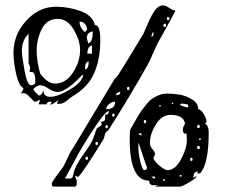

<svg xmlns="http://www.w3.org/2000/svg" viewBox="-20 -681 875 712"><path d="M172 1Q172 -4 181 -17Q190 -30 201.5 -45Q213 -60 215 -63Q219 -70 226 -85.5Q233 -101 238.5 -112Q244 -123 246 -124L406 -390L413 -396Q418 -400 512 -556Q515 -562 528 -593Q541 -624 554.5 -642.5Q568 -661 585 -661Q594 -661 608 -651.5Q622 -642 631 -642Q631 -641 615 -611.5Q599 -582 581 -550Q563 -518 561 -513Q530 -442 523 -433Q472 -341 382 -198Q371 -193 368.5 -180Q366 -167 362 -162Q345 -133 309.5 -79Q274 -25 269 -25Q268 -25 264 -27Q260 -29 259 -29Q259 -24 262 -18Q265 -12 265 -5Q265 11 258 11H179Q172 11 172 1ZM265 -100 221 -19Q224 -19 229 -19Q234 -19 235.5 -19Q237 -19 240.5 -19Q244 -19 244.5 -20Q245 -21 247 -22Q249 -23 249.5 -25.5Q250 -28 251 -31Q252 -34 253 -38Q258 -65 288 -106.5Q318 -148 326 -168Q337 -201 339 -205Q340 -206 345 -209Q350 -212 353.5 -214.5Q357 -217 357 -220Q357 -229 351 -229Q370 -229 370 -241Q370 -243 370 -246.5Q370 -250 370 -252L369 -255Q384 -255 384 -269Q373 -269 343.5 -226.5Q314 -184 289.5 -143Q265 -102 265 -100ZM302 -100Q297 -100 297 -94Q297 -88 302 -88Q306 -88 306 -94Q306 -100 302 -100ZM339 -155Q334 -155 334 -149Q334 -143 339 -143Q343 -143 343 -149Q343 -155 339 -155ZM376 -217Q371 -217 371 -211Q371 -205 376 -205Q380 -205 380 -211Q380 -217 376 -217ZM401 -260Q396 -260 396 -254Q396 -248 401 -248Q405 -248 405 -254Q405 -260 401 -260ZM407 -304Q396 -304 385 -295.5Q374 -287 374 -276Q407 -276 407 -304ZM172 -303Q167 -304 166 -304Q154 -304 153 -294H123L129 -310Q124 -310 110 -303Q104 -306 90.5 -321Q77 -336 67 -336Q61 -336 55 -333Q58 -335 62.5 -342.5Q67 -350 67 -353L55 -365Q44 -383 37 -420.5Q30 -458 30 -486Q30 -552 77 -604Q124 -656 188 -656Q234 -656 278.5 -640Q323 -624 332 -588Q352 -588 352 -534Q352 -459 328 -407Q304 -355 246 -322Q241 -319 232.5 -311.5Q224 -304 216.5 -300Q209 -296 200 -296Q199 -296 195 -296L191 -297L197 -310Q179 -296 166 -292ZM141 -347Q141 -322 166 -322Q194 -322 238.5 -348.5Q283 -375 289 -402H284Q225 -340 194 -340Q179 -340 161 -352Q143 -364 129 -365Q123 -365 113.5 -359Q104 -353 104 -350Q104 -347 113 -337Q122 -327 125 -327Q135 -327 141 -347ZM425 -340Q419 -340 414.5 -336.5Q410 -333 410 -328Q426 -328 426 -337ZM456 -359Q451 -359 451 -353Q451 -347 456 -347Q460 -347 460 -353Q460 -359 456 -359ZM61 -492Q61 -474 71 -419.5Q81 -365 95 -365Q111 -365 111 -379Q111 -414 98 -414H90Q90 -420 91 -424.5Q92 -429 92 -430Q92 -434 86 -446V-556Q61 -531 61 -492ZM129 -408Q157 -371 184 -371Q224 -371 250.5 -412Q277 -453 277 -495Q277 -531 253.5 -571Q230 -611 194 -611Q154 -611 135 -573.5Q116 -536 116 -493Q116 -454 129 -408ZM505 -420 499 -408Q505 -414 505 -420ZM309 -453Q295 -453 295 -424Q309 -424 309 -453ZM321 -513Q304 -508 304 -482H321ZM302 -541 304 -532Q307 -523 307 -520Q324 -524 324 -564Q315 -564 308.5 -557.5Q302 -551 302 -541ZM549 -562Q542 -559 542 -544Q546 -546 547.5 -548.5Q549 -551 549 -556Q549 -561 549 -562ZM275 -601Q275 -578 295 -562L303 -571Q303 -583 295 -592Q287 -601 275 -601ZM596 -587Q596 -593 591 -593Q586 -593 586 -587Q586 -581 591 -581Q596 -581 596 -587ZM603 -618Q599 -618 599 -612Q599 -606 603 -606Q608 -606 608 -612Q608 -618 603 -618ZM567 4Q561 6 550 6Q533 6 533 -11Q461 -11 461 -165L462 -198Q465 -204 477.5 -226Q490 -248 496 -257.5Q502 -267 515.5 -285Q529 -303 539.5 -311.5Q550 -320 566.5 -327Q583 -334 600 -334Q623 -334 646.5 -330Q670 -326 692.5 -312Q715 -298 715 -276Q724 -276 735 -259Q746 -242 746 -229Q746 -228 743.5 -226Q741 -224 740 -224Q754 -214 754 -190Q754 -73 722 -38H709L715 -44L713 -45Q697 -45 697 -19Q697 -21 701 -24Q705 -27 706 -27L709 -26Q707 -20 681 -4.5Q655 11 647 11H555ZM592 -14Q592 -17 589 -17Q585 -17 585 -14Q585 -10 588 -10Q591 -10 592 -14ZM542 -26Q546 -19 555 -19V-26ZM647 -32V-26H653V-32ZM494 -152Q493 -147 493 -136Q493 -118 497 -97Q501 -76 506 -63Q511 -50 514 -50Q525 -50 525 -60Q525 -61 521 -71.5Q517 -82 513 -94Q509 -106 503.5 -122.5Q498 -139 494 -152ZM549 -94Q552 -83 571.5 -66.5Q591 -50 601 -50Q630 -50 651.5 -90.5Q673 -131 673 -162Q673 -164 672.5 -174Q672 -184 672 -186Q671 -186 670 -186L668 -185Q658 -185 658 -201Q658 -208 662 -214.5Q666 -221 666 -224Q660 -255 612 -255Q580 -255 558 -219.5Q536 -184 536 -151Q536 -138 545.5 -127.5Q555 -117 555 -109L552 -102Q549 -96 549 -94ZM690 -96Q685 -96 685 -90Q685 -84 690 -84Q694 -84 694 -90Q694 -96 690 -96ZM722 -168Q718 -168 718 -164Q718 -162 721 -162Q725 -162 725 -165Q725 -168 722 -168ZM721 -134Q721 -140 716 -140Q711 -140 711 -134Q711 -128 716 -128Q721 -128 721 -134ZM493 -186Q497 -179 505 -179V-186ZM721 -212Q721 -218 716 -218Q711 -218 711 -212Q711 -206 716 -206Q721 -206 721 -212ZM518 -236Q513 -236 513 -230Q513 -224 518 -224Q522 -224 522 -230Q522 -236 518 -236ZM573 -292Q571 -292 571 -288Q571 -285 572 -285L577 -288Q577 -290 573 -292ZM647 -292Q665 -283 678 -283V-292Q678 -293 673.5 -294Q669 -295 663 -296Q657 -297 653 -297Q647 -293 647 -292ZM623 -297Q623 -300 620 -300Q617 -300 617 -297Q617 -295 619 -295Q622 -295 623 -297Z"/></svg>

Font: CabinSketch
Style: Regular
Weight: 400
Designer: Pablo Impallari
Foundry: Pablo Impallari. www.impallari.com Igino Marini. www.ikern.com
Version: Version 1.002